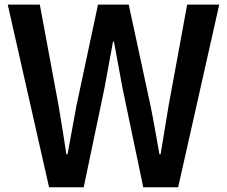

<svg xmlns="http://www.w3.org/2000/svg" viewBox="-20 -792 959 812"><path d="M12.7 -772.5H148.4L227.5 -346.7Q246.1 -237.3 260.7 -139.6H265.6Q294.9 -301.8 303.7 -346.7L394.5 -772.5H524.4L616.2 -346.7Q623 -314.5 637.2 -235.8Q651.4 -157.2 654.3 -139.6H659.2Q664.1 -169.9 676.3 -243.2Q688.5 -316.4 693.4 -346.7L771.5 -772.5H907.2L733.4 0H585.9L498 -419.9Q463.9 -602.5 461.9 -616.2H458Q458 -613.3 421.9 -419.9L334 0H187.5Z"/></svg>

Font: Gothic A1
Style: Bold
Weight: 700
Version: Version 2.50